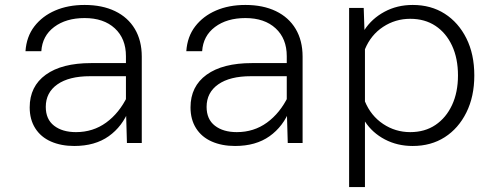

<svg xmlns="http://www.w3.org/2000/svg" viewBox="-20 -578 1990 776"><path d="M493 0 489 -142V-351Q489 -422 444 -463.5Q399 -505 322 -505Q247 -505 199 -469Q151 -433 147 -371H83Q87 -430 119 -471.5Q151 -513 203 -535.5Q255 -558 322 -558Q393 -558 445 -533Q497 -508 525 -461Q553 -414 553 -349V0ZM280 12Q227 12 186 -6Q145 -24 122.5 -59.5Q100 -95 100 -144Q100 -229 165 -276Q230 -323 348 -323H501V-270H344Q259 -270 212 -237Q165 -204 165 -146Q165 -96 198.5 -70Q232 -44 287 -44Q356 -44 409 -82.5Q462 -121 495 -189L502 -136Q475 -67 419.5 -27.5Q364 12 280 12Z M1143 0 1139 -142V-351Q1139 -422 1094 -463.5Q1049 -505 972 -505Q897 -505 849 -469Q801 -433 797 -371H733Q737 -430 769 -471.5Q801 -513 853 -535.5Q905 -558 972 -558Q1043 -558 1095 -533Q1147 -508 1175 -461Q1203 -414 1203 -349V0ZM930 12Q877 12 836 -6Q795 -24 772.5 -59.5Q750 -95 750 -144Q750 -229 815 -276Q880 -323 998 -323H1151V-270H994Q909 -270 862 -237Q815 -204 815 -146Q815 -96 848.5 -70Q882 -44 937 -44Q1006 -44 1059 -82.5Q1112 -121 1145 -189L1152 -136Q1125 -67 1069.5 -27.5Q1014 12 930 12Z M1648 -558Q1722 -558 1777.5 -522.5Q1833 -487 1865 -423Q1897 -359 1897 -273Q1897 -188 1865 -123.5Q1833 -59 1777.5 -23.5Q1722 12 1648 12Q1586 12 1535.5 -14.5Q1485 -41 1455 -87V178H1391V-546H1450L1453 -457Q1483 -503 1534 -530.5Q1585 -558 1648 -558ZM1638 -44Q1697 -44 1740 -73Q1783 -102 1807 -153.5Q1831 -205 1831 -273Q1831 -342 1807 -393.5Q1783 -445 1740 -473.5Q1697 -502 1638 -502Q1578 -502 1528.5 -469.5Q1479 -437 1455 -379V-168Q1479 -110 1528.5 -77Q1578 -44 1638 -44Z"/></svg>

Font: Azeret Mono ExtraLight
Style: Regular
Weight: 250
Designer: Martin Vácha
Foundry: Displaay
Version: Version 1.002